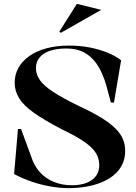

<svg xmlns="http://www.w3.org/2000/svg" viewBox="-20 -959 706 994"><path d="M337 15Q289 15 239 6Q189 -3 141.5 -19.5Q94 -36 53 -58L73 -291H89L141 -150Q156 -101 186.5 -67.5Q217 -34 259.5 -17Q302 0 352 0Q397 0 428.5 -12.5Q460 -25 477 -48Q494 -71 494 -103Q494 -139 476 -167.5Q458 -196 415.5 -225.5Q373 -255 301 -289Q209 -337 155.5 -375Q102 -413 79 -450.5Q56 -488 56 -531Q56 -573 75.5 -608Q95 -643 132 -669Q169 -695 221 -709Q273 -723 337 -723Q395 -723 445.5 -713Q496 -703 537.5 -686Q579 -669 607 -647L570 -428H554L530 -518Q510 -586 481 -627.5Q452 -669 413.5 -688.5Q375 -708 324 -708Q274 -708 238.5 -696Q203 -684 184.5 -661Q166 -638 166 -606Q166 -573 187 -543.5Q208 -514 258 -481.5Q308 -449 393 -408Q460 -377 504.5 -349.5Q549 -322 576.5 -295Q604 -268 616 -240Q628 -212 628 -178Q628 -136 611.5 -104.5Q595 -73 567 -50.5Q539 -28 502 -13.5Q465 1 422.5 8Q380 15 337 15ZM295 -789 287 -795 378 -939 504 -908Z"/></svg>

Font: Kalnia Medium
Style: Regular
Weight: 500
Designer: Frida Medrano
Foundry: Frida Medrano
Version: Version 1.105